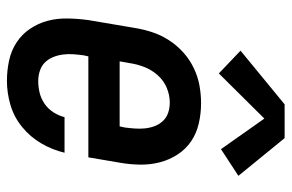

<svg xmlns="http://www.w3.org/2000/svg" viewBox="-160 -652 821 540"><g transform="rotate(90 250.0 -382.5)"><path d="M208 8Q179 8 151 2Q123 -4 100 -19Q77 -34 61.5 -57Q46 -80 39 -106.5Q32 -133 32.5 -162.5Q33 -192 37 -221L59 -351Q63 -376 71 -400.5Q79 -425 93.5 -447.5Q108 -470 128 -488Q148 -506 172 -517.5Q196 -529 221 -533.5Q246 -538 271 -538Q300 -538 328 -531.5Q356 -525 378 -510Q400 -495 415 -472Q430 -449 437 -422Q444 -395 443.5 -366Q443 -337 438 -309L423 -221H139L136 -207Q134 -192 133 -177.5Q132 -163 134 -148.5Q136 -134 141.5 -121Q147 -108 156.5 -98.5Q166 -89 180 -84.5Q194 -80 208 -80Q225 -80 241.5 -84Q258 -88 272.5 -98Q287 -108 296.5 -123Q306 -138 310 -154H410Q402 -120 384 -89Q366 -58 338 -35Q310 -12 276 -2Q242 8 208 8ZM336 -309 339 -323Q341 -338 342 -352.5Q343 -367 341.5 -381Q340 -395 335 -408Q330 -421 320.5 -431Q311 -441 297.5 -445.5Q284 -450 269 -450Q248 -450 227.5 -441.5Q207 -433 192 -416Q177 -399 169 -378.5Q161 -358 158 -337L153 -309ZM187 -588 123 -649 274 -773H369L475 -643L400 -594L314 -716Z"/></g></svg>

Font: Iosevka Slab Semibold Oblique
Style: Regular
Weight: 600
Italic angle: -9°
Monospace: yes
Designer: Belleve Invis
Foundry: Belleve Invis
Version: Version 11.1.1; ttfautohint (v1.8.3)